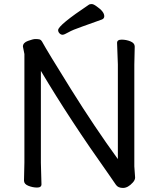

<svg xmlns="http://www.w3.org/2000/svg" viewBox="-20 -906 778 945"><path d="M481.9 -810.1Q433.1 -792 385 -775.4Q336.9 -758.8 316.4 -746.8Q295.9 -734.9 287.8 -734.9Q279.8 -734.9 272.9 -741.9Q266.1 -749 266.1 -757.8Q266.1 -781.7 418.9 -883.8Q422.9 -885.7 431.4 -886Q439.9 -886.2 455.1 -875Q493.2 -849.1 493.2 -826.2Q493.2 -814.9 481.9 -810.1ZM100.1 -640.1 92.8 -676.8Q92.8 -695.8 117.9 -704.8Q143.1 -713.9 154.1 -713.9Q165 -713.9 173.1 -712.4Q181.2 -710.9 187 -701.2Q211.9 -655.3 329.3 -467Q446.8 -278.8 560.1 -123V-588.9L556.2 -694.8Q556.2 -710.9 578.6 -710.9Q601.1 -710.9 622.1 -702.4Q643.1 -693.8 643.1 -676.8L641.1 -587.9V-86.9L645 -32.2Q645 -20 633.8 -7.8Q609.9 19 585.4 19Q561 19 550.5 3.4Q540 -12.2 515.1 -47.9Q323.2 -317.9 181.2 -557.1V-105L184.1 1Q184.1 17.1 162.6 17.1Q141.1 17.1 119.6 8.5Q98.1 0 98.1 -17.1L100.1 -106Z"/></svg>

Font: LXGW WenKai Screen R
Style: Regular
Weight: 400
Designer: Fontworks Inc.
Version: Version 1.235;May 31, 2022